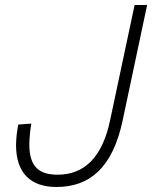

<svg xmlns="http://www.w3.org/2000/svg" viewBox="-20 -730 607 766"><path d="M205 16C338 16 429 -61 469 -248L567 -710H517L419 -249C388 -102 316 -33 210 -33C139 -33 97 -62 97 -153C97 -179 101 -217 105 -237L53 -233C48 -209 44 -177 44 -151C44 -39 103 16 205 16Z"/></svg>

Font: Geist ExtraLight
Style: Italic
Weight: 200
Italic angle: -12°
Designer: Basement.studio, Andrés Briganti, Mateo Zaragoza
Foundry: Basement.studio, Vercel, Andrés Briganti, Guido Ferreyra, Mateo Zaragoza
Version: Version 1.500